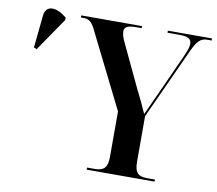

<svg xmlns="http://www.w3.org/2000/svg" viewBox="-79 -815 1028 908"><g transform="rotate(10 434.5 -361.0)"><path d="M61 -520 170 -679V-691C122 -731 69 -737 63 -682L47 -526ZM393 0H719V-10H681C641 -10 621 -23 621 -79V-297L777 -638C801 -689 817 -704 848 -704H869V-714H657V-704H714C755 -704 772 -695 772 -671C772 -656 766 -638 752 -607L669 -424C650 -383 631 -340 615 -306C599 -343 583 -377 562 -418L468 -617C455 -643 450 -660 450 -674C450 -696 466 -704 507 -704H533V-714H241V-704H253C280 -704 295 -693 314 -652L491 -297V-79C491 -23 470 -10 428 -10H393Z"/></g></svg>

Font: Noto Serif Display SemiCondensed SemiBold
Style: Regular
Weight: 600
Width: 4
Designer: Monotype Design Team
Foundry: Monotype Imaging Inc.
Version: Version 2.009